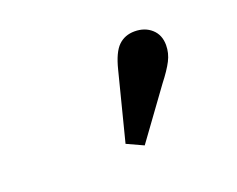

<svg xmlns="http://www.w3.org/2000/svg" viewBox="-54 -859 502 406"><g transform="rotate(-20 197.0 -656.0)"><path d="M176 -556 215 -709Q224 -745 238.5 -759Q253 -773 275 -773Q298 -773 313 -759.5Q328 -746 328 -723Q328 -705 319.5 -688.5Q311 -672 293 -649L213 -539Z"/></g></svg>

Font: Source Serif 4 36pt
Style: Bold
Weight: 700
Designer: Frank Grießhammer
Foundry: Adobe Systems Incorporated
Version: Version 4.004;hotconv 1.0.116;makeotfexe 2.5.65601